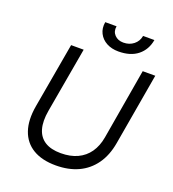

<svg xmlns="http://www.w3.org/2000/svg" viewBox="-159 -1020 1036 1149"><g transform="rotate(20 359.0 -445.5)"><path d="M95 -284 168 -700H248L175 -284Q163 -215 176.5 -167.5Q190 -120 228.5 -95.5Q267 -71 330 -71Q391 -71 436 -92Q481 -113 509 -153Q537 -193 547 -250L624 -700H704L625 -243Q611 -161 571 -105Q531 -49 469.5 -20.5Q408 8 327 8Q239 8 181.5 -26.5Q124 -61 101.5 -126.5Q79 -192 95 -284ZM313 -899H385Q379 -865 400 -843Q421 -821 456 -821Q494 -821 521 -842.5Q548 -864 554 -899H626Q615 -835 569 -798Q523 -761 446 -761Q403 -761 370.5 -778.5Q338 -796 322 -827.5Q306 -859 313 -899Z"/></g></svg>

Font: Fixel Italic Variable 20240409 Display Thin
Style: Italic
Weight: 100
Italic angle: -10°
Designer: AlfaBravo + MacPaw
Foundry: Kyrylo Tkachov, Marchela Mozhyna, Serhii Makarenko, Maria Weinstein, Zakhar Kryvoshyya
Version: Version 1.211;Glyphs 3.2 (3225)